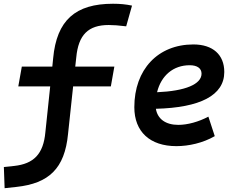

<svg xmlns="http://www.w3.org/2000/svg" viewBox="-60 -762 1251 1014"><path d="M-35.6 231.9 27.3 225.1C197.8 206.5 281.7 128.4 299.3 -54.2L326.2 -305.7H525.4L543.9 -410.2H337.4L342.8 -459C354 -578.1 406.2 -629.9 514.2 -629.9C539.1 -629.9 566.4 -627.9 606.4 -623L637.2 -732.4C604 -739.3 574.2 -742.2 536.6 -742.2C338.4 -742.2 239.3 -655.3 220.7 -454.1L216.3 -410.2H55.2L36.6 -305.7H205.1L179.7 -64.5C169.4 53.2 116.7 103 15.6 114.3L-39.6 120.1Z M881.8 -102.5C814.5 -102.5 772 -133.8 763.2 -187.5C996.1 -193.4 1124.5 -257.8 1124.5 -381.8C1124.5 -473.1 1064 -527.3 961.4 -527.3C773.9 -527.3 649.4 -395 649.4 -195.8C649.4 -66.4 731.9 9.8 871.6 9.8C936.5 9.8 1011.7 -6.8 1074.2 -43L1040.5 -146C989.3 -118.7 930.7 -102.5 881.8 -102.5ZM769.5 -274.9C791 -362.8 855 -417.5 941.9 -417.5C981.9 -417.5 1004.4 -400.9 1004.4 -373C1004.4 -316.9 918 -281.2 769.5 -274.9Z"/></svg>

Font: Cascadia Mono PL SemiBold
Style: Italic
Weight: 600
Italic angle: -10°
Monospace: yes
Designer: Aaron Bell
Foundry: Saja Typeworks
Version: Version 2404.023